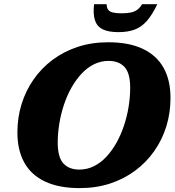

<svg xmlns="http://www.w3.org/2000/svg" viewBox="-20 -904 853 938"><path d="M262 -207Q262 -136 289.5 -105.8Q317 -75.5 367.5 -75.5Q405.5 -75.5 438.8 -92Q472 -108.5 499.5 -138Q527 -167.5 548.8 -206.2Q570.5 -245 585.5 -289.8Q600.5 -334.5 608.2 -382Q616 -429.5 616 -475.5Q616 -546.5 588.5 -576.5Q561 -606.5 510.5 -606.5Q472.5 -606.5 439.2 -590Q406 -573.5 378.5 -544Q351 -514.5 329.2 -476Q307.5 -437.5 292.5 -392.5Q277.5 -347.5 269.8 -300.2Q262 -253 262 -207ZM813 -425.5Q813 -353 792.8 -287.2Q772.5 -221.5 734 -166.5Q695.5 -111.5 641 -70.8Q586.5 -30 518.2 -7.5Q450 15 369.5 15Q268.5 15 200.8 -16.8Q133 -48.5 99 -109.2Q65 -170 65 -257Q65 -329 85.2 -394.8Q105.5 -460.5 144 -515.8Q182.5 -571 237 -611.8Q291.5 -652.5 359.8 -675Q428 -697.5 508.5 -697.5Q610 -697.5 677.5 -665.5Q745 -633.5 779 -573Q813 -512.5 813 -425.5ZM574 -839Q601 -839 619.8 -843Q638.5 -847 651.5 -857Q664.5 -867 674 -883.5H748.5Q724 -832 697.8 -802Q671.5 -772 638.2 -759.5Q605 -747 558 -747Q510 -747 482 -760.8Q454 -774.5 444 -804.5Q434 -834.5 439.5 -883.5H501Q501 -867 508 -857Q515 -847 531.2 -843Q547.5 -839 574 -839Z"/></svg>

Font: Newsreader ExtraBold
Style: Italic
Weight: 800
Italic angle: -17°
Designer: Hugues Gentile
Foundry: Production Type
Version: Version 1.003